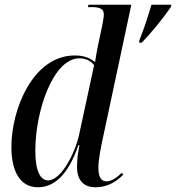

<svg xmlns="http://www.w3.org/2000/svg" viewBox="-20 -780 743 810"><path d="M568 -610 567 -600H578C617 -640 670 -705 700 -749L703 -760H619C604 -710 588 -659 568 -610ZM140 10C204 10 265 -35 311 -168H315C309 -135 305 -108 305 -76C305 -19 333 10 383 10C434 10 469 -13 500 -43L494 -51C475 -33 452 -15 430 -15C406 -15 395 -33 395 -74C395 -105 407 -167 415 -202L534 -760H353L351 -750H368C405 -750 418 -740 418 -719C418 -708 415 -693 412 -676L393 -586C390 -570 384 -540 381 -518C359 -536 334 -546 295 -546C120 -546 28 -320 28 -160C28 -65 60 10 140 10ZM183 -19C153 -19 129 -52 129 -145C129 -311 204 -534 315 -534C341 -534 364 -523 377 -505L314 -213C298 -137 239 -19 183 -19Z"/></svg>

Font: Noto Serif Display Condensed Medium
Style: Italic
Weight: 500
Width: 3
Italic angle: -12°
Designer: Monotype Design Team
Foundry: Monotype Imaging Inc.
Version: Version 2.009